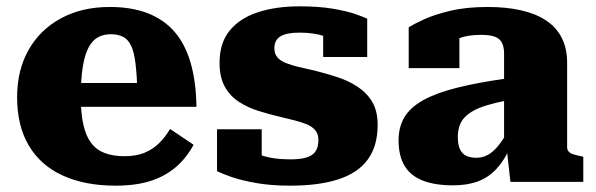

<svg xmlns="http://www.w3.org/2000/svg" viewBox="-20 -574 1881 606"><path d="M235 -268Q235 -217 243 -181Q251 -145 267.5 -123Q284 -101 310.5 -91Q337 -81 373 -81Q410 -81 436.5 -92Q463 -103 482.5 -122.5Q502 -142 517 -167L591 -117Q569 -76 535.5 -47Q502 -18 455.5 -3Q409 12 345 12Q248 12 178 -20Q108 -52 71 -114.5Q34 -177 34 -267Q34 -353 70.5 -417Q107 -481 173 -516.5Q239 -552 326 -552Q396 -552 447 -532Q498 -512 531.5 -473Q565 -434 582 -374.5Q599 -315 600 -237H187V-312H433L414 -282Q412 -339 407.5 -375Q403 -411 393.5 -430.5Q384 -450 368 -458Q352 -466 330 -466Q307 -466 289.5 -456.5Q272 -447 260 -425Q248 -403 241.5 -364.5Q235 -326 235 -268Z M985 -132Q985 -151 975 -163Q965 -175 947.5 -182Q930 -189 908 -194.5Q886 -200 861 -206Q827 -214 794 -224.5Q761 -235 733.5 -253Q706 -271 689.5 -300.5Q673 -330 673 -376Q673 -438 704.5 -477Q736 -516 793 -535Q850 -554 925 -554Q986 -554 1030.5 -546.5Q1075 -539 1102 -529.5Q1129 -520 1139 -515V-394H1000V-488Q1016 -490 1024.5 -486Q1033 -482 1035.5 -475Q1038 -468 1036.5 -460.5Q1035 -453 1033 -446Q1021 -454 1005 -459.5Q989 -465 969.5 -468Q950 -471 925 -471Q885 -471 865.5 -459.5Q846 -448 846 -422Q846 -404 855.5 -393Q865 -382 882.5 -375Q900 -368 923.5 -362.5Q947 -357 974 -351Q1009 -342 1043.5 -331Q1078 -320 1107.5 -301Q1137 -282 1154.5 -253Q1172 -224 1172 -180Q1172 -114 1141.5 -71.5Q1111 -29 1049.5 -8.5Q988 12 895 12Q837 12 790.5 4Q744 -4 712 -15Q680 -26 665 -34V-166H806V-42Q786 -48 775 -58.5Q764 -69 760 -79Q756 -89 759.5 -95Q763 -101 772 -99Q785 -91 803 -84.5Q821 -78 844.5 -74.5Q868 -71 897 -71Q928 -71 947.5 -77Q967 -83 976 -96.5Q985 -110 985 -132Z M1584 -327V-258Q1544 -250 1516 -241.5Q1488 -233 1470 -222Q1452 -211 1442.5 -199Q1433 -187 1429 -172.5Q1425 -158 1425 -142Q1425 -117 1432 -102.5Q1439 -88 1452 -82Q1465 -76 1484 -76Q1502 -76 1518.5 -84.5Q1535 -93 1551 -112Q1567 -131 1584 -162L1592 -112Q1572 -68 1547 -41Q1522 -14 1488.5 -1.5Q1455 11 1410 11Q1353 11 1314.5 -4Q1276 -19 1257 -50.5Q1238 -82 1238 -131Q1238 -174 1257 -205Q1276 -236 1317 -258.5Q1358 -281 1424 -297.5Q1490 -314 1584 -327ZM1591 0 1579 -108 1571 -105V-406Q1571 -424 1565 -437.5Q1559 -451 1543.5 -457.5Q1528 -464 1498 -464Q1456 -464 1428.5 -453Q1401 -442 1391 -428Q1381 -433 1379.5 -441Q1378 -449 1383 -457Q1388 -465 1400 -470.5Q1412 -476 1430 -476V-359H1270V-488Q1286 -498 1318.5 -513Q1351 -528 1401.5 -540Q1452 -552 1519 -552Q1578 -552 1624.5 -541.5Q1671 -531 1703.5 -509.5Q1736 -488 1753 -454.5Q1770 -421 1770 -376V-110Q1770 -101 1775 -95.5Q1780 -90 1789.5 -87Q1799 -84 1814 -81L1821 -79V0Z"/></svg>

Font: Roboto Serif ExtraBold
Style: Regular
Weight: 800
Designer: Greg Gazdowicz
Foundry: Commercial Type
Version: Version 1.008